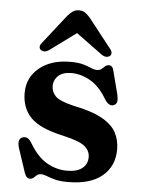

<svg xmlns="http://www.w3.org/2000/svg" viewBox="-52 -744 595 798"><g transform="rotate(5 245.5 -344.5)"><path d="M236.5 -440Q201.5 -440 182.5 -422.8Q163.5 -405.5 163.5 -379Q163.5 -355 181.2 -337Q199 -319 258.5 -305Q336 -289.5 378.2 -265.5Q420.5 -241.5 437 -210Q453.5 -178.5 453.5 -140Q453.5 -70.5 404.2 -29Q355 12.5 261 12.5Q227.5 12.5 206.5 6.8Q185.5 1 172 -4.5Q158.5 -10 148 -10Q137 -10 130.5 -4.5Q124 1 118 6.8Q112 12.5 102 12.5Q87 12.5 79.5 -11L46.5 -110.5Q35 -147 57 -155.5Q78 -163.5 93.5 -139.5Q127 -81.5 167.5 -57.8Q208 -34 253 -34Q295.5 -34 317 -51.5Q338.5 -69 338.5 -98Q338.5 -124 316.5 -142.8Q294.5 -161.5 225 -177.5Q127.5 -198.5 88.8 -238Q50 -277.5 50 -341Q50 -405.5 99.2 -445.8Q148.5 -486 228 -486Q262 -486 282.5 -480Q303 -474 316.2 -468Q329.5 -462 341 -462Q353 -462 360 -468Q367 -474 373.5 -480Q380 -486 389.5 -486Q405.5 -486 410 -462L434.5 -367Q438.5 -348.5 436.5 -337.8Q434.5 -327 423 -322.5Q403.5 -315 385.5 -343.5Q354.5 -396 315.5 -418Q276.5 -440 236.5 -440ZM136.5 -527.5Q116.5 -513.5 101 -525Q95.5 -529.5 95.5 -537.2Q95.5 -545 103.5 -554.5L199 -676Q210 -688.5 220.5 -695.5Q231 -702.5 246 -702.5Q260.5 -702.5 270.8 -695.5Q281 -688.5 292 -676L387.5 -554.5Q395.5 -545 395.2 -537.2Q395 -529.5 390 -525Q375 -513.5 354.5 -527.5L245.5 -607.5Z"/></g></svg>

Font: Fraunces 9pt S000 SemiBold
Style: Regular
Weight: 600
Version: Version 1.000; ttfautohint (v1.8.3)